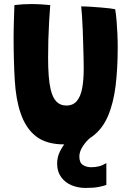

<svg xmlns="http://www.w3.org/2000/svg" viewBox="-20 -696 646 946"><path d="M504 107.5V215Q490.5 220.5 465.8 225.2Q441 230 402 230Q364 230 332 216.5Q300 203 280.8 176Q261.5 149 261.5 110Q261.5 78.5 275.2 50.5Q289 22.5 309.5 -0.5Q330 -23.5 351.2 -39.5Q372.5 -55.5 387 -61L446 -34Q432 -25 414.2 -7.5Q396.5 10 383.8 31.8Q371 53.5 371 75.5Q371 105.5 388.5 116.8Q406 128 429.5 128Q450.5 128 468.5 123.2Q486.5 118.5 504 107.5ZM297 15.5Q208 15.5 157.2 -24.5Q106.5 -64.5 81.5 -138.5Q58.5 -205 52.8 -300.2Q47 -395.5 47 -515.5Q47 -534 47.5 -554Q48 -574 48.5 -594.8Q49 -615.5 49.8 -635Q50.5 -654.5 51 -671Q71.5 -673.5 92.5 -674.8Q113.5 -676 132.5 -676Q158 -676 183 -674.5Q208 -673 227.5 -671Q224.5 -633.5 222 -589.5Q219.5 -545.5 218.2 -499.8Q217 -454 217 -411Q217 -361 220 -322.2Q223 -283.5 229.5 -256Q239 -215 258 -195.5Q277 -176 307 -176Q340 -176 358.8 -198.5Q377.5 -221 385 -262Q392.5 -303 392.5 -357.5Q392.5 -377.5 391.8 -409.2Q391 -441 390 -478.2Q389 -515.5 387.5 -552Q386 -588.5 384 -618.2Q382 -648 380 -664.5Q400 -664.5 426.2 -662.8Q452.5 -661 478.2 -659Q504 -657 523 -654.5Q542 -652 547.5 -650.5Q552 -624 554.5 -592.8Q557 -561.5 558.5 -528Q560 -494.5 560 -461Q560 -361.5 549.8 -275Q539.5 -188.5 511.5 -123.2Q483.5 -58 431.5 -21.2Q379.5 15.5 297 15.5Z"/></svg>

Font: Grandstander Thin
Style: Bold
Weight: 700
Version: Version 1.200